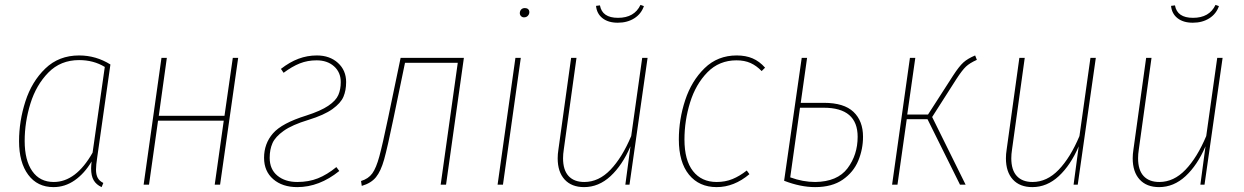

<svg xmlns="http://www.w3.org/2000/svg" viewBox="-20 -756 5094 786"><path d="M432 -492 378 -112Q373 -79 373 -62Q373 -41 380 -28Q387 -15 403 -7L396 10Q374 0 363.5 -18Q353 -36 353 -66Q353 -75 355 -95Q326 -46 286 -18Q246 10 199 10Q133 10 95.5 -40.5Q58 -91 58 -178Q58 -260 84 -341Q110 -422 165.5 -475.5Q221 -529 304 -529Q373 -529 432 -492ZM81 -179Q81 -100 112 -55.5Q143 -11 200 -11Q291 -11 359 -131L409 -482Q363 -510 304 -510Q228 -510 178 -459Q128 -408 104.5 -332Q81 -256 81 -179Z M859 0 896 -262H627L590 0H568L641 -519H663L630 -282H899L933 -519H955L881 0Z M1397 -420Q1397 -386 1386 -360Q1375 -334 1341 -309.5Q1307 -285 1242 -265Q1176 -245 1141.5 -220.5Q1107 -196 1095.5 -170Q1084 -144 1084 -110Q1084 -63 1115.5 -37Q1147 -11 1197 -11Q1244 -11 1281.5 -26Q1319 -41 1357 -72L1369 -56Q1287 10 1197 10Q1136 10 1098.5 -22.5Q1061 -55 1061 -110Q1061 -168 1097.5 -210Q1134 -252 1234 -283Q1293 -302 1324 -323Q1355 -344 1365 -367Q1375 -390 1375 -420Q1375 -460 1347.5 -484.5Q1320 -509 1276 -509Q1239 -509 1207.5 -496.5Q1176 -484 1141 -458L1130 -474Q1166 -502 1202 -515.5Q1238 -529 1277 -529Q1330 -529 1363.5 -498.5Q1397 -468 1397 -420Z M1806 0H1784L1854 -499H1638L1591 -272Q1566 -151 1552.5 -103Q1539 -55 1519 -30.5Q1499 -6 1461 5L1458 -15Q1488 -24 1504 -46Q1520 -68 1533 -116Q1546 -164 1569 -274L1620 -519H1879Z M2112 -519 2039 0H2017L2090 -519ZM2108 -702Q2108 -711 2113.5 -717Q2119 -723 2129 -723Q2137 -723 2142 -718.5Q2147 -714 2147 -706Q2147 -698 2141 -691.5Q2135 -685 2125 -685Q2118 -685 2113 -690Q2108 -695 2108 -702Z M2263 -108Q2263 -125 2266 -144L2318 -519H2340L2288 -144Q2285 -125 2285 -108Q2285 -60 2307.5 -35.5Q2330 -11 2372 -11Q2431 -11 2479 -61Q2527 -111 2564 -199L2609 -519H2631L2557 0H2540L2561 -157Q2528 -80 2479.5 -35Q2431 10 2371 10Q2320 10 2291.5 -21Q2263 -52 2263 -108ZM2420 -732 2436 -734Q2445 -683 2510 -683Q2577 -683 2602 -736L2616 -731Q2605 -699 2576.5 -681Q2548 -663 2509 -663Q2470 -663 2446.5 -681.5Q2423 -700 2420 -732Z M3112 -479 3098 -465Q3077 -487 3052.5 -498Q3028 -509 2995 -509Q2924 -509 2876 -460Q2828 -411 2805 -336.5Q2782 -262 2782 -185Q2782 -100 2817 -55.5Q2852 -11 2914 -11Q2949 -11 2978.5 -23Q3008 -35 3037 -58L3048 -43Q2985 10 2914 10Q2842 10 2800.5 -41Q2759 -92 2759 -185Q2759 -267 2785 -346Q2811 -425 2864.5 -477Q2918 -529 2996 -529Q3033 -529 3061 -517Q3089 -505 3112 -479Z M3513 -196Q3513 -145 3493.5 -98Q3474 -51 3430 -20.5Q3386 10 3317 10Q3257 10 3190 -16L3262 -519H3284L3258 -335H3353Q3435 -335 3474 -298Q3513 -261 3513 -196ZM3491 -196Q3491 -315 3352 -315H3255L3215 -30Q3267 -11 3317 -11Q3408 -12 3449.5 -67Q3491 -122 3491 -196Z M3979 -511Q3950 -498 3934.5 -483.5Q3919 -469 3895 -432L3796 -277L3933 0H3910L3777 -268H3692L3654 0H3632L3705 -519H3727L3694 -287H3779L3882 -447Q3906 -484 3923.5 -500Q3941 -516 3972 -529Z M4098 -108Q4098 -125 4101 -144L4153 -519H4175L4123 -144Q4120 -125 4120 -108Q4120 -60 4142.5 -35.5Q4165 -11 4207 -11Q4266 -11 4314 -61Q4362 -111 4399 -199L4444 -519H4466L4392 0H4375L4396 -157Q4363 -80 4314.5 -35Q4266 10 4206 10Q4155 10 4126.5 -21Q4098 -52 4098 -108Z M4617 -108Q4617 -125 4620 -144L4672 -519H4694L4642 -144Q4639 -125 4639 -108Q4639 -60 4661.5 -35.5Q4684 -11 4726 -11Q4785 -11 4833 -61Q4881 -111 4918 -199L4963 -519H4985L4911 0H4894L4915 -157Q4882 -80 4833.5 -35Q4785 10 4725 10Q4674 10 4645.5 -21Q4617 -52 4617 -108ZM4774 -732 4790 -734Q4799 -683 4864 -683Q4931 -683 4956 -736L4970 -731Q4959 -699 4930.5 -681Q4902 -663 4863 -663Q4824 -663 4800.5 -681.5Q4777 -700 4774 -732Z"/></svg>

Font: Fira Sans Condensed Thin
Style: Italic
Weight: 250
Width: 3
Italic angle: -8°
Designer: Carrois Corporate & Edenspiekermann AG
Foundry: Carrois Corporate GbR & Edenspiekermann AG
Version: Version 4.203